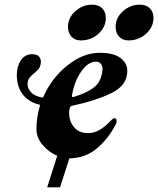

<svg xmlns="http://www.w3.org/2000/svg" viewBox="-20 -663 677 822"><path d="M271 -548Q271 -587 302.5 -615Q334 -643 374 -643Q402 -643 417.5 -627.5Q433 -612 433 -586Q433 -547 401.5 -518.5Q370 -490 326 -490Q301 -490 286 -506Q271 -522 271 -548ZM637 -586Q637 -547 605.5 -518.5Q574 -490 530 -490Q505 -490 490 -506Q475 -522 475 -548Q475 -587 506.5 -615Q538 -643 578 -643Q606 -643 621.5 -627.5Q637 -612 637 -586ZM525 -359Q525 -298 458 -265Q391 -232 288 -210Q281 -209 279 -201Q277 -195 276.5 -190.5Q276 -186 276 -183Q275 -145 296.5 -119Q318 -93 357 -93Q382 -93 405 -106Q428 -119 453 -145Q464 -157 470 -157Q479 -157 479 -146Q479 -135 476 -131Q443 -68 394 -27Q345 14 277 15L237 139H182L225 4Q188 -12 162 -43Q136 -74 136 -111Q136 -161 152 -214Q104 -225 78 -258Q52 -291 52 -342Q52 -379 69.5 -405Q87 -431 118 -431Q137 -431 146 -422Q155 -413 155 -399Q155 -374 137 -359Q112 -338 105 -328Q98 -318 98 -302Q98 -284 114 -267Q130 -250 164 -245Q200 -328 268 -382.5Q336 -437 407 -437Q466 -437 495.5 -415Q525 -393 525 -359ZM391 -399Q357 -399 327.5 -356.5Q298 -314 288 -254V-252Q288 -246 295 -248Q351 -264 383 -289.5Q415 -315 419 -366Q420 -378 412.5 -388.5Q405 -399 391 -399Z"/></svg>

Font: EB Garamond ExtraBold
Style: Italic
Weight: 800
Italic angle: -17.2°
Designer: Georg Duffner and Octavio Pardo
Foundry: Georg Duffner
Version: Version 1.000